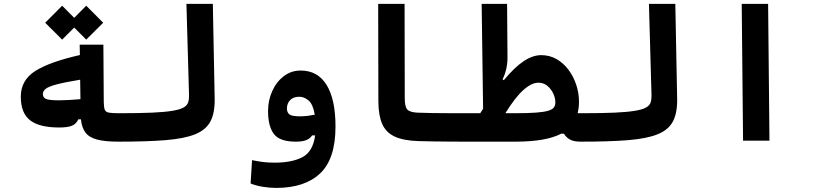

<svg xmlns="http://www.w3.org/2000/svg" viewBox="-20 -713 4142 973"><path d="M280.3 -66.9Q178.7 -66.9 132.1 -103.8Q85.4 -140.6 85.4 -222.7Q85.4 -306.6 158.4 -353Q231.4 -399.4 384.8 -434.1L383.8 -486.8H503.9L505.9 -194.8Q506.3 -168.9 511 -157Q515.6 -145 532.5 -142.1Q549.3 -139.2 585.9 -139.2Q606.4 -139.2 614.5 -120.6Q622.6 -102.1 622.6 -65.9Q622.6 -33.2 613.8 -14.2Q605 4.9 580.1 4.9Q511.7 4.9 471.7 -5.9Q431.6 -16.6 413.1 -41.3Q394.5 -65.9 390.1 -108.4H377Q366.2 -84.5 344.2 -75.7Q322.3 -66.9 280.3 -66.9ZM386.2 -309.1Q307.1 -295.9 266.6 -285.2Q226.1 -274.4 211.7 -262.9Q197.3 -251.5 197.3 -236.8Q197.3 -217.3 215.1 -210.9Q232.9 -204.6 279.8 -204.6Q300.3 -204.6 331.1 -206.3Q361.8 -208 387.7 -210.4ZM417 -512.2 356 -573.2 294.9 -512.2 209 -597.7 294.9 -684.1 356 -622.6 417 -684.1 502.9 -597.7Z M580.1 4.9Q565.9 4.9 558.8 -12.5Q551.8 -29.8 551.8 -70.8Q551.8 -110.4 561.5 -124.8Q571.3 -139.2 585.9 -139.2Q685.1 -139.2 750 -142.1Q814.9 -145 853.3 -151.4Q891.6 -157.7 909.9 -168Q928.2 -178.2 933.3 -193.6Q938.5 -209 938 -229.5L924.8 -693.4H1058.6L1067.9 -213.4Q1069.3 -141.6 1046.6 -98.1Q1023.9 -54.7 968.8 -32.5Q913.6 -10.3 818.6 -2.7Q723.6 4.9 580.1 4.9Z M1379.9 239.3Q1345.2 239.3 1310.3 233.4Q1275.4 227.5 1250 216.8L1257.3 98.6Q1286.1 104.5 1312.3 107.9Q1338.4 111.3 1371.1 111.3Q1460 111.3 1512.9 83.3Q1565.9 55.2 1577.1 -26.9H1561.5Q1553.2 -12.2 1533.7 -3.7Q1514.2 4.9 1479 4.9Q1397.5 4.9 1367.9 -34.2Q1338.4 -73.2 1338.4 -149.9Q1338.4 -204.1 1359.4 -251Q1380.4 -297.9 1417.7 -326.7Q1455.1 -355.5 1503.9 -355.5Q1590.3 -355.5 1635.3 -282.2Q1680.2 -209 1680.2 -71.8Q1680.2 92.3 1602.3 165.8Q1524.4 239.3 1379.9 239.3ZM1575.2 -131.8Q1565.9 -185.5 1543.5 -204.1Q1521 -222.7 1496.6 -222.7Q1466.8 -222.7 1450.4 -205.8Q1434.1 -189 1434.1 -163.1Q1434.1 -143.6 1446.3 -133.5Q1458.5 -123.5 1500.5 -123.5Q1521 -123.5 1538.6 -125.7Q1556.2 -127.9 1575.2 -131.8Z M2337.9 4.9Q2304.7 4.9 2262.9 4.6Q2221.2 4.4 2178.5 3.7Q2135.7 2.9 2099.6 2Q2024.4 -0.5 1980.2 -21Q1936 -41.5 1917 -84.7Q1897.9 -127.9 1897.5 -198.2L1896.5 -693.4H2030.3L2031.2 -215.3Q2031.2 -171.4 2044.4 -157.7Q2057.6 -144 2095.7 -142.1Q2128.4 -140.6 2171.6 -140.1Q2214.8 -139.6 2260 -139.4Q2305.2 -139.2 2343.8 -139.2Q2360.8 -139.2 2369.4 -117.7Q2377.9 -96.2 2377.9 -63.5Q2377.9 -38.6 2368.7 -16.8Q2359.4 4.9 2337.9 4.9Z M2923.8 4.9Q2888.2 4.9 2869.1 -5.4Q2850.1 -15.6 2837.9 -35.2L2824.2 -35.6Q2747.6 4.9 2590.8 4.9H2335L2343.8 -139.2H2413.6Q2420.9 -150.9 2428.2 -161.6L2420.9 -693.4H2549.8L2551.8 -423.3Q2552.2 -362.3 2526.9 -311L2533.2 -306.6Q2587.4 -372.1 2633.5 -402.8Q2679.7 -433.6 2722.7 -433.6Q2765.1 -433.6 2800.3 -413.6Q2835.4 -393.6 2860.8 -359.6Q2886.2 -325.7 2900.1 -283.7Q2914.1 -241.7 2914.1 -197.8Q2914.1 -165.5 2907.2 -139.2Q2918 -139.2 2929.7 -139.2Q2966.3 -139.2 2966.3 -75.7Q2966.3 -34.2 2953.9 -14.6Q2941.4 4.9 2923.8 4.9ZM2541 -139.2H2586.4Q2655.3 -139.2 2696.8 -142.3Q2738.3 -145.5 2759.3 -152.1Q2780.3 -158.7 2787.4 -169.2Q2794.4 -179.7 2794.4 -194.3Q2794.4 -215.8 2783.7 -239Q2772.9 -262.2 2753.7 -278.1Q2734.4 -293.9 2708.5 -293.9Q2673.8 -293.9 2632.1 -256.6Q2590.3 -219.2 2541 -139.2Z M2923.8 4.9Q2909.7 4.9 2902.6 -12.5Q2895.5 -29.8 2895.5 -70.8Q2895.5 -110.4 2905.3 -124.8Q2915 -139.2 2929.7 -139.2Q3028.8 -139.2 3093.8 -142.1Q3158.7 -145 3197 -151.4Q3235.4 -157.7 3253.7 -168Q3272 -178.2 3277.1 -193.6Q3282.2 -209 3281.7 -229.5L3268.6 -693.4H3402.3L3411.6 -213.4Q3413.1 -141.6 3390.4 -98.1Q3367.7 -54.7 3312.5 -32.5Q3257.3 -10.3 3162.4 -2.7Q3067.4 4.9 2923.8 4.9Z M3745.6 0 3738.8 -693.4H3872.6L3879.4 0Z"/></svg>

Font: Cascadia Mono
Style: Bold
Weight: 700
Monospace: yes
Designer: Aaron Bell
Foundry: Saja Typeworks
Version: Version 2404.023; ttfautohint (v1.8.4)